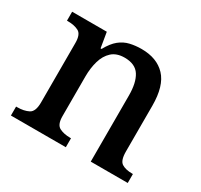

<svg xmlns="http://www.w3.org/2000/svg" viewBox="-120 -701 893 854"><g transform="rotate(30 326.0 -273.5)"><path d="M25 0V-46H31Q65 -46 88.5 -58Q112 -70 112 -117V-423Q112 -467 90 -478.5Q68 -490 35 -490H30V-536H208L221 -458H226Q247 -496 270.5 -515Q294 -534 322 -540.5Q350 -547 381 -547Q460 -547 504 -500.5Q548 -454 548 -352V-117Q548 -71 567.5 -58.5Q587 -46 621 -46H625V0H435V-340Q435 -405 412.5 -440.5Q390 -476 335 -476Q294 -476 270 -454Q246 -432 235.5 -395.5Q225 -359 225 -316V-112Q225 -69 247.5 -57.5Q270 -46 303 -46H307V0Z"/></g></svg>

Font: Noto Serif Khojki Medium
Style: Regular
Weight: 500
Version: Version 2.003